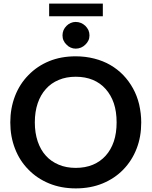

<svg xmlns="http://www.w3.org/2000/svg" viewBox="-20 -1046 848 1074"><path d="M770 -361.3Q770 -280.3 744.1 -214.4Q718.3 -147.5 669.4 -97.2Q621.6 -47.9 554.2 -20Q486.8 7.8 403.8 7.8Q321.8 7.8 254.4 -20Q187 -47.9 139.2 -97.2Q89.8 -147 64 -214.4Q37.6 -281.7 37.6 -361.3Q37.6 -440.4 64 -508.8Q90.3 -576.7 139.2 -626Q188 -676.3 254.4 -703.6Q320.8 -731 403.8 -731Q457.5 -731 507.3 -718.3Q557.1 -705.6 596.7 -682.6Q637.2 -659.2 669.4 -626Q701.2 -592.8 724.1 -551.3Q746.6 -510.7 758.3 -462.4Q770 -410.6 770 -361.3ZM632.3 -361.3Q632.3 -421.9 616.7 -468.3Q601.1 -514.2 570.8 -548.3Q541.5 -581.5 499.5 -599.1Q457 -616.7 403.8 -616.7Q350.6 -616.7 309.1 -599.1Q266.1 -581.5 236.8 -548.3Q207 -515.6 190.9 -468.3Q174.8 -420.9 174.8 -361.3Q174.8 -302.7 190.9 -254.9Q207.5 -206.5 236.8 -174.8Q265.6 -142.6 309.1 -124.5Q350.6 -106.9 403.8 -106.9Q457 -106.9 499.5 -124.5Q542 -142.6 570.8 -174.8Q600.6 -207.5 616.7 -254.9Q632.3 -301.3 632.3 -361.3ZM254.9 -955.1V-1025.9H555.2V-955.1ZM480.5 -848.1Q480.5 -832 474.6 -819.8Q467.8 -805.7 457.5 -796.4Q446.8 -785.6 433.1 -779.8Q418.9 -773.9 403.3 -773.9Q388.7 -773.9 375.5 -779.8Q361.8 -785.6 352.1 -796.4Q341.3 -806.2 335.4 -819.8Q329.6 -832 329.6 -848.1Q329.6 -863.3 335.4 -877.4Q341.3 -890.6 352.1 -901.4Q362.3 -911.6 375.5 -917.5Q388.7 -923.3 403.3 -923.3Q418.9 -923.3 433.1 -917.5Q445.8 -912.1 457.5 -901.4Q467.8 -891.1 474.6 -877.4Q480.5 -863.3 480.5 -848.1Z"/></svg>

Font: Lato-SemiBold
Style: Bold
Weight: 500
Designer: Lukasz Dziedzic with Adam Twardoch and Botio Nikoltchev
Foundry: tyPoland Lukasz Dziedzic
Version: ""